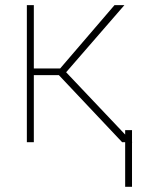

<svg xmlns="http://www.w3.org/2000/svg" viewBox="-20 -548 569 740"><path d="M450.7 0C450.7 0 490.2 0 490.2 0C490.2 0 234.9 -269.5 234.9 -269.5C234.9 -269.5 459.5 -528.3 459.5 -528.3C459.5 -528.3 421.4 -528.3 421.4 -528.3C421.4 -528.3 211.9 -284.2 211.9 -284.2C211.9 -284.2 110.4 -284.2 110.4 -284.2C110.4 -284.2 110.4 -528.3 110.4 -528.3C110.4 -528.3 83.5 -528.3 83.5 -528.3C83.5 -528.3 83.5 0 83.5 0C83.5 0 110.4 0 110.4 0C110.4 0 110.4 -258.3 110.4 -258.3C110.4 -258.3 207 -258.3 207 -258.3C207 -258.3 450.7 0 450.7 0ZM488.8 -46.4C488.8 -46.4 462.4 -46.4 462.4 -46.4C462.4 -46.4 462.4 171.9 462.4 171.9C462.4 171.9 488.8 171.9 488.8 171.9C488.8 171.9 488.8 -46.4 488.8 -46.4Z"/></svg>

Font: WOX
Style: Regular
Weight: 500
Designer: Google
Foundry: ""
Version: ""